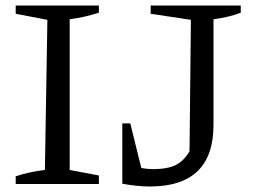

<svg xmlns="http://www.w3.org/2000/svg" viewBox="-20 -668 917 697"><path d="M37 0V-28Q64 -37 90.5 -42.5Q117 -48 143 -51L152 -596L37 -618V-648H339V-622Q315 -614 288.5 -608Q262 -602 233 -598V-51L339 -31V0ZM424 -1V-220H453L493 -58Q516 -54 535 -54Q588 -54 618 -69Q648 -84 668 -119L673 -596L527 -618V-648H854V-622Q834 -614 809.5 -608Q785 -602 755 -598V-214Q755 9 524 9Q480 9 424 -1Z"/></svg>

Font: Piazzolla SC
Style: Regular
Weight: 400
Designer: Juan Pablo del Peral
Foundry: Huerta Tipografica
Version: Version 1.330